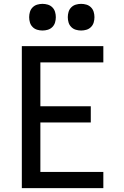

<svg xmlns="http://www.w3.org/2000/svg" viewBox="-20 -974 640 994"><path d="M93 0V-735H515V-651H189V-424H450V-340H189V-84H515V0ZM400 -816Q386 -816 372.5 -820Q359 -824 349 -834Q339 -844 335 -857.5Q331 -871 331 -885Q331 -899 335 -912.5Q339 -926 349 -936Q359 -946 372.5 -950Q386 -954 400 -954Q414 -954 427.5 -950Q441 -946 451 -936Q461 -926 465 -912.5Q469 -899 469 -885Q469 -871 465 -857.5Q461 -844 451 -834Q441 -824 427.5 -820Q414 -816 400 -816ZM200 -816Q186 -816 172.5 -820Q159 -824 149 -834Q139 -844 135 -857.5Q131 -871 131 -885Q131 -899 135 -912.5Q139 -926 149 -936Q159 -946 172.5 -950Q186 -954 200 -954Q214 -954 227.5 -950Q241 -946 251 -936Q261 -926 265 -912.5Q269 -899 269 -885Q269 -871 265 -857.5Q261 -844 251 -834Q241 -824 227.5 -820Q214 -816 200 -816Z"/></svg>

Font: Zed Mono Medium Extended
Style: Regular
Weight: 500
Width: 7
Monospace: yes
Designer: Belleve Invis
Foundry: Belleve Invis
Version: Version 1.0.0; ttfautohint (v1.8.4)